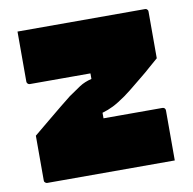

<svg xmlns="http://www.w3.org/2000/svg" viewBox="-66 -614 683 681"><g transform="rotate(-10 275.0 -273.5)"><path d="M40 -547H499Q503 -547 505 -545.5Q507 -544 508.5 -542Q510 -540 510 -536V-368Q492 -353 476.5 -339Q461 -325 446.5 -313.5Q432 -302 419.5 -291.5Q407 -281 395.5 -272Q384 -263 373 -255Q346 -236 327 -226.5Q308 -217 287 -211V-191Q314 -191 341 -191Q368 -191 394 -191H499Q504 -191 507 -188Q510 -185 510 -180Q510 -135 510 -90Q510 -45 510 0H51Q48 0 45.5 -1.5Q43 -3 41.5 -5Q40 -7 40 -11V-172Q75 -201 100.5 -222Q126 -243 145.5 -259Q165 -275 183 -289Q207 -306 225.5 -318Q244 -330 269 -336V-356Q242 -356 215.5 -356Q189 -356 162 -356H51Q48 -356 45.5 -357.5Q43 -359 41.5 -361.5Q40 -364 40 -367Q40 -412 40 -454.5Q40 -497 40 -547Z"/></g></svg>

Font: Recursive Black
Style: Regular
Weight: 900
Version: Version 1.085